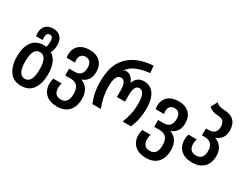

<svg xmlns="http://www.w3.org/2000/svg" viewBox="-95 -1423 2955 2314"><g transform="rotate(30 1382.0 -266.5)"><path d="M258 240Q370 240 422.5 160.5Q475 81 475 -42Q475 -226 370 -292Q396 -341 396 -406Q396 -473 359 -513Q322 -553 255 -553Q191 -553 153 -516.5Q115 -480 115 -410Q115 -387 118 -369H211Q208 -386 208 -403Q208 -470 255 -470Q302 -470 302 -400Q302 -352 289 -319Q276 -323 259 -323Q148 -323 94.5 -246.5Q41 -170 41 -43Q41 79 95 159.5Q149 240 258 240ZM258 144Q158 144 158 -42Q158 -227 258 -227Q357 -227 357 -43Q357 144 258 144Z M760 240Q864 240 920.5 178.5Q977 117 977 7Q977 -70 943.5 -120Q910 -170 853 -189Q964 -230 964 -357Q964 -449 910.5 -499.5Q857 -550 765 -550Q671 -550 617.5 -502Q564 -454 564 -368Q564 -346 569 -328H686Q681 -345 681 -366Q681 -409 703.5 -431.5Q726 -454 763 -454Q801 -454 824.5 -429Q848 -404 848 -351Q848 -230 737 -230H660V-135H734Q860 -135 860 6Q860 143 759 143Q662 143 660 37Q660 3 671 -30H555Q544 2 544 45Q544 135 601.5 187.5Q659 240 760 240Z M1116 0H1234Q1178 -139 1178 -281Q1178 -450 1258 -450Q1329 -450 1329 -312V-222H1442V-312Q1442 -450 1512 -450Q1593 -450 1593 -280Q1593 -200 1578.5 -133Q1564 -66 1537 0H1654Q1685 -76 1697 -140Q1709 -204 1709 -283Q1709 -406 1660.5 -478Q1612 -550 1522 -550Q1468 -550 1435.5 -524Q1403 -498 1387 -454H1384Q1371 -495 1342 -521.5Q1313 -548 1266 -548Q1244 -548 1231 -529V-532Q1280 -602 1360 -632Q1440 -662 1534 -672L1523 -771Q1396 -759 1313.5 -724Q1231 -689 1175 -631Q1113 -566 1087.5 -479.5Q1062 -393 1062 -283Q1062 -203 1074 -139Q1086 -75 1116 0Z M1998 240Q2102 240 2158.5 178.5Q2215 117 2215 7Q2215 -70 2181.5 -120Q2148 -170 2091 -189Q2202 -230 2202 -357Q2202 -449 2148.5 -499.5Q2095 -550 2003 -550Q1909 -550 1855.5 -502Q1802 -454 1802 -368Q1802 -346 1807 -328H1924Q1919 -345 1919 -366Q1919 -409 1941.5 -431.5Q1964 -454 2001 -454Q2039 -454 2062.5 -429Q2086 -404 2086 -351Q2086 -230 1975 -230H1898V-135H1972Q2098 -135 2098 6Q2098 143 1997 143Q1900 143 1898 37Q1898 3 1909 -30H1793Q1782 2 1782 45Q1782 135 1839.5 187.5Q1897 240 1998 240Z M2506 10Q2610 10 2667 -47.5Q2724 -105 2724 -206Q2724 -274 2690.5 -322Q2657 -370 2600 -389Q2711 -428 2711 -550Q2711 -727 2526 -733Q2490 -734 2463.5 -742Q2437 -750 2412 -773L2366 -684Q2416 -638 2500 -637Q2594 -633 2594 -537Q2594 -430 2486 -430H2448V-334H2483Q2607 -334 2607 -208Q2607 -87 2506 -87Q2409 -87 2407 -193Q2407 -228 2418 -260H2302Q2291 -224 2291 -185Q2291 -95 2348 -42.5Q2405 10 2506 10Z"/></g></svg>

Font: Noto Sans Georgian Condensed Semi
Style: Regular
Weight: 600
Width: 3
Designer: Monotype Design Team
Foundry: Monotype Imaging Inc.
Version: Version 1.901